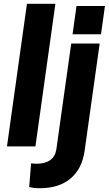

<svg xmlns="http://www.w3.org/2000/svg" viewBox="-20 -777 577 1019"><path d="M168 0 274 -757H123L17 0ZM516 -595 537 -745H386L365 -595ZM192 222C324 222 411 153 429 24L509 -546H358L279 16C272 64 236 92 175 92C167 92 156 91 145 90L135 216C148 219 168 222 192 222Z"/></svg>

Font: Plus Jakarta Sans ExtraBold
Style: Italic
Weight: 800
Italic angle: -8°
Designer: Gumpita Rahayu
Foundry: Tokotype
Version: Version 2.071;gftools[0.9.30]